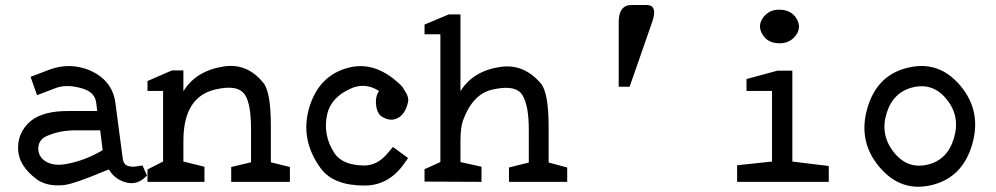

<svg xmlns="http://www.w3.org/2000/svg" viewBox="-20 -717 3927 757"><path d="M375 -203.1H276.4Q211.9 -203.1 160.2 -178.7Q130.9 -164.1 130.9 -129.9Q131.8 -97.7 161.1 -80.1Q191.4 -61.5 241.2 -70.3Q316.4 -84 384.8 -125ZM363.3 -279.3 359.4 -311.5Q354.5 -352.5 307.6 -367.2Q242.2 -387.7 195.3 -368.2L126 -341.8L100.6 -414.1L174.8 -442.4Q256.8 -472.7 336.9 -438.5Q421.9 -399.4 434.6 -314.5L463.9 -91.8Q467.8 -64.5 490.2 -61.5Q503.9 -57.6 526.4 -62.5L542 -64.5L559.6 -24.4L551.8 -17.6Q511.7 20.5 457 -4.9Q427.7 -18.6 409.2 -48.8L393.6 -43Q276.4 6.8 232.4 12.7Q165 19.5 124 -10.7Q57.6 -60.5 51.8 -121.1Q45.9 -193.4 101.6 -240.2Q149.4 -279.3 248 -279.3Z M969.7 -209Q969.7 -303.7 947.3 -340.8Q920.9 -385.7 829.1 -364.3Q703.1 -335 703.1 -162.1V-80.1L786.1 -59.6V0H561.5V-48.8L623 -80.1V-358.4H561.5V-397.5L658.2 -439.5H703.1V-357.4Q752.9 -438.5 863.3 -455.1Q956.1 -468.8 1019.5 -388.7Q1047.9 -352.5 1047.9 -219.7V-77.1L1123 -58.6V0H891.6V-58.6L969.7 -77.1Z M1572.3 -70.3Q1511.7 14.6 1417 14.6Q1294.9 14.6 1245.1 -52.7Q1163.1 -164.1 1198.2 -289.1Q1236.3 -421.9 1358.4 -451.2Q1464.8 -476.6 1564.5 -377Q1567.4 -374 1577.1 -357.4Q1592.8 -334 1588.9 -315.4Q1579.1 -269.5 1550.8 -252.9Q1522.5 -236.3 1489.3 -254.9Q1466.8 -266.6 1462.9 -302.7Q1459 -336.9 1474.6 -358.4Q1418.9 -393.6 1361.3 -367.2Q1286.1 -333 1270.5 -268.6Q1251 -184.6 1299.8 -111.3Q1333 -64.5 1418 -64.5Q1468.8 -65.4 1508.8 -113.3L1529.3 -137.7L1588.9 -93.8Z M2064.9 -206.1Q2064.9 -299.8 2040.5 -340.8Q2014.2 -385.7 1919.4 -363.3Q1843.3 -345.7 1805.2 -241.2Q1795.4 -213.9 1795.4 -158.2V-78.1L1878.4 -59.6V0L1653.8 -1V-49.8L1716.3 -78.1V-582H1653.8V-620.1L1749.5 -660.2H1795.4V-357.4Q1845.2 -437.5 1952.6 -453.1Q2044.4 -466.8 2111.8 -388.7Q2143.1 -352.5 2143.1 -215.8V-76.2L2216.3 -56.6V0H1986.8V-56.6L2064.9 -76.2Z M2419.4 -629.9Q2419.4 -697.3 2470.2 -697.3H2528.8Q2574.7 -697.3 2551.3 -629.9L2462.4 -375H2419.4Z M2985.8 -582Q2965.3 -616.2 2989.3 -648.4Q3013.2 -680.7 3057.1 -678.7Q3101.1 -676.8 3121.1 -642.6Q3141.1 -608.4 3117.2 -576.7Q3093.3 -544.9 3049.3 -546.4Q3005.4 -547.9 2985.8 -582ZM3104 -80.1 3247.6 -62.5V0H2886.2V-65.4L3023.9 -80.1V-358.4H2923.3V-405.3L3045.4 -438.5H3104Z M3740.7 -170.9Q3767.1 -256.8 3713.4 -324.2Q3659.7 -391.6 3580.6 -373Q3501.5 -354.5 3475.6 -270.5Q3449.7 -186.5 3502.9 -118.2Q3556.2 -49.8 3635.3 -67.4Q3714.4 -85 3740.7 -170.9ZM3560.1 -450.2Q3682.1 -479.5 3766.6 -378.9Q3851.1 -278.3 3813 -147.5Q3774.9 -16.6 3653.3 12.7Q3531.7 42 3446.8 -59.1Q3361.8 -160.2 3399.9 -291Q3438 -421.9 3560.1 -450.2Z"/></svg>

Font: Hopone
Style: Regular
Weight: 400
Foundry: SIL International (SIL)
Version: Version 1.00 September 3, 2015, initial release